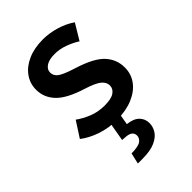

<svg xmlns="http://www.w3.org/2000/svg" viewBox="-226 -620 948 948"><g transform="rotate(-45 247.5 -146.5)"><path d="M41 -52 94 -134Q123 -113 161 -97.5Q199 -82 245 -82Q291 -82 312 -96.5Q333 -111 333 -134Q333 -157 312 -174.5Q291 -192 231 -211Q138 -240 99 -281Q60 -322 60 -377Q60 -420 84.5 -454.5Q109 -489 154 -509Q199 -529 259 -529Q304 -529 349.5 -515.5Q395 -502 431 -477L381 -394Q355 -411 320 -424Q285 -437 250 -437Q210 -437 189.5 -423Q169 -409 169 -388Q169 -364 190.5 -349Q212 -334 273 -315Q372 -284 410 -242.5Q448 -201 448 -145Q448 -99 422 -64Q396 -29 348.5 -9Q301 11 237 11Q179 11 128 -6.5Q77 -24 41 -52ZM158 236 171 179Q221 178 237 165.5Q253 153 253 136Q253 105 212 101L185 99L205 -15L269 -9L257 60Q300 65 320 85.5Q340 106 340 136Q340 160 326 183Q312 206 279 221Q246 236 190 236Z"/></g></svg>

Font: Radio Canada Medium
Style: Regular
Weight: 500
Designer: Charles Daoud, Etienne Aubert Bonn, Alexandre Saumier Demers, Jacques Le Bailly
Foundry: Radio-Canada
Version: Version 2.104; ttfautohint (v1.8.4.7-5d5b);gftools[0.9.28.de